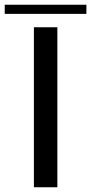

<svg xmlns="http://www.w3.org/2000/svg" viewBox="-52 -790 384 810"><path d="M91 0V-675H190V0ZM-32 -731.5V-770H312.5V-731.5Z"/></svg>

Font: Anybody ExtraExpanded
Style: Regular
Weight: 400
Width: 8
Designer: Tyler Finck
Foundry: Etcetera Type Company
Version: Version 1.010; ttfautohint (v1.8.3) -l 8 -r 50 -G 200 -x 14 